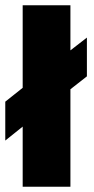

<svg xmlns="http://www.w3.org/2000/svg" viewBox="-23 -708 358 728"><path d="M63 0V-228L-3 -175V-322.5L63 -375V-688H244V-517L306.5 -565.5V-418.5L244 -369.5V0Z"/></svg>

Font: League Spartan Black
Style: Regular
Weight: 900
Foundry: The League of Moveable Type
Version: Version 2.002